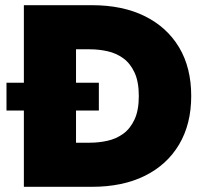

<svg xmlns="http://www.w3.org/2000/svg" viewBox="-20 -720 789 740"><path d="M5 -294H361V-401H5ZM72 -700V0H273V-700ZM334 0Q453 0 538.5 -42.5Q624 -85 670.5 -163.5Q717 -242 717 -350Q717 -459 670.5 -537Q624 -615 538.5 -657.5Q453 -700 334 -700H204V-530H326Q361 -530 394.5 -522.5Q428 -515 455 -495.5Q482 -476 498.5 -440.5Q515 -405 515 -350Q515 -295 498.5 -259.5Q482 -224 455 -204.5Q428 -185 394.5 -177.5Q361 -170 326 -170H204V0Z"/></svg>

Font: Jost ExtraBold
Style: Regular
Weight: 800
Version: Version 3.710